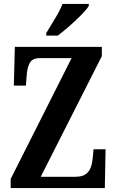

<svg xmlns="http://www.w3.org/2000/svg" viewBox="-20 -951 590 971"><path d="M34 0V-46L342 -657H182Q143 -657 130 -632Q117 -607 115 -569L111 -518H50L55 -714H495V-667L186 -57H361Q396 -57 414 -70.5Q432 -84 439.5 -105.5Q447 -127 449 -152L453 -196H514L510 0ZM214 -784Q234 -818 258.5 -857.5Q283 -897 296 -931H429V-921Q419 -904 391.5 -876Q364 -848 331.5 -819.5Q299 -791 272 -771H214Z"/></svg>

Font: Noto Serif Thai ExtraCondensed
Style: Bold
Weight: 700
Width: 2
Designer: Monotype Design Team
Foundry: Monotype Imaging Inc.
Version: Version 2.002; ttfautohint (v1.8.4.7-5d5b)